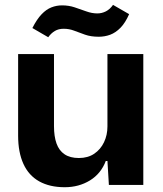

<svg xmlns="http://www.w3.org/2000/svg" viewBox="-20 -758 670 787"><path d="M245.4 9.4Q183.7 9.4 140.7 -14.6Q97.7 -38.7 76 -86.2Q54.3 -133.7 54.3 -201.9V-536.3H201.3V-241Q201.3 -198.7 211.7 -169.7Q222.1 -140.7 244.8 -125.5Q267.4 -110.3 303.4 -110.3Q340.3 -110.3 366.4 -128Q392.4 -145.7 406.4 -175.1Q420.4 -204.6 420.4 -239.7V-536.3H567.4V0H426.3L420.4 -98.1H413.6Q394 -46.3 348.6 -18.4Q303.1 9.4 245.4 9.4ZM384.6 -607.4Q352.4 -607.4 328.5 -615.9Q304.6 -624.3 284.1 -632.2Q263.7 -640.1 241 -640.1Q219.9 -640.1 204.6 -630.9Q189.3 -621.7 177.7 -605.4L112.7 -643.1Q131.4 -679.7 150.6 -699.6Q169.7 -719.6 190.8 -727.8Q211.9 -736 234.4 -736Q261.9 -736 286.1 -727.9Q310.4 -719.9 333.6 -711.4Q356.7 -703 379 -703Q397.4 -703 414 -711.4Q430.6 -719.9 443.3 -738L509.3 -700Q493.7 -664.4 473.8 -644.1Q453.9 -623.9 431.6 -615.6Q409.3 -607.4 384.6 -607.4Z"/></svg>

Font: Mona Sans ExtraLight
Style: Regular
Weight: 200
Designer: Deni Anggara
Foundry: GitHub
Version: Version 2.000